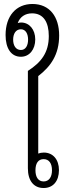

<svg xmlns="http://www.w3.org/2000/svg" viewBox="-20 -938 349 964"><path d="M143 -918C61 -918 8 -858 8 -762C8 -695 36 -653 85 -653C128 -653 157 -690 157 -740C157 -790 127 -825 86 -825C80 -825 74 -824 69 -822C80 -853 106 -871 141 -871C198 -871 225 -827 225 -757C225 -674 187 -625 120 -582V-93C120 -31 149 6 199 6C247 6 276 -29 276 -84C276 -137 246 -172 200 -172C189 -172 180 -170 172 -167V-556C234 -604 277 -663 277 -760C277 -853 230 -918 143 -918ZM85 -687C59 -687 46 -710 46 -739C46 -768 59 -791 85 -791C109 -791 121 -768 121 -739C121 -710 109 -687 85 -687ZM199 -139C226 -139 241 -118 241 -83C241 -49 226 -27 199 -27C172 -27 158 -49 158 -83C158 -118 172 -139 199 -139Z"/></svg>

Font: Noto Sans Thai Looped Condensed Light
Style: Regular
Weight: 300
Width: 3
Designer: Sasikarn Vongin, Ben Mitchell
Foundry: The Fontpad Ltd
Version: Version 1.001